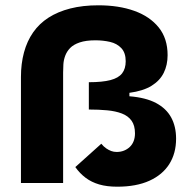

<svg xmlns="http://www.w3.org/2000/svg" viewBox="-20 -690 724 724"><path d="M422 14Q383 14 354 5.5Q325 -3 303 -19.5Q281 -36 264 -60L362 -148Q371 -137 380.5 -130.5Q390 -124 399.5 -120.5Q409 -117 420 -117Q435 -117 447.5 -122Q460 -127 469.5 -136Q479 -145 484 -158Q489 -171 489 -187Q489 -217 476 -235Q463 -253 439.5 -262Q416 -271 384.5 -274Q353 -277 315 -277V-380Q366 -380 396.5 -388Q427 -396 440.5 -413.5Q454 -431 454 -459Q454 -491 437.5 -508.5Q421 -526 395 -532Q369 -538 340 -538Q304 -538 280.5 -530Q257 -522 244.5 -509Q232 -496 226 -480Q220 -464 219 -447.5Q218 -431 218 -417V0H59V-400Q59 -450 70.5 -492.5Q82 -535 105 -568Q128 -601 163 -623.5Q198 -646 245 -658Q292 -670 351 -670Q428 -670 486.5 -649Q545 -628 578.5 -586.5Q612 -545 612 -482Q612 -445 597.5 -415.5Q583 -386 551.5 -366.5Q520 -347 468 -340V-327Q530 -322 568.5 -301.5Q607 -281 625.5 -247Q644 -213 644 -167Q644 -112 618.5 -71.5Q593 -31 543.5 -8.5Q494 14 422 14Z"/></svg>

Font: Bricolage Grotesque 24pt ExtraBold
Style: Regular
Weight: 800
Designer: Mathieu Triay
Foundry: Atelier Triay
Version: Version 1.001;gftools[0.9.33.dev8+g029e19f]